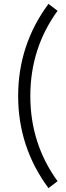

<svg xmlns="http://www.w3.org/2000/svg" viewBox="-20 -787 340 994"><path d="M231 187Q74 -25 74 -290Q74 -555 231 -767L278 -731Q137 -537 137 -290Q137 -43 278 151Z"/></svg>

Font: Oxanium ExtraLight Light
Style: Regular
Weight: 300
Version: Version 2.000